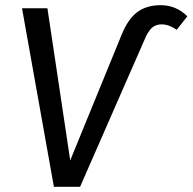

<svg xmlns="http://www.w3.org/2000/svg" viewBox="-20 -721 743 741"><path d="M65 -689H163L251 -102L449 -586Q474 -648 510 -674.5Q546 -701 600 -701Q660 -701 703 -658L662 -606Q632 -627 604 -627Q581 -627 566 -613.5Q551 -600 537 -566L289 0H188Z"/></svg>

Font: FiraGO
Style: Italic
Weight: 400
Italic angle: -8°
Designer: bBox Type GmbH
Foundry: bBox Type GmbH
Version: Version 1.001